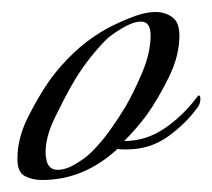

<svg xmlns="http://www.w3.org/2000/svg" viewBox="-20 -298 354 320"><path d="M50 2Q34 2 21.5 -4.5Q9 -11 9 -33Q9 -68 27 -103.5Q45 -139 64 -166Q81 -189 102.5 -209.5Q124 -230 149 -245Q165 -255 192.5 -266.5Q220 -278 239 -278Q255 -278 267 -269.5Q279 -261 279 -239Q279 -205 261.5 -169.5Q244 -134 225 -107Q216 -95 207 -84.5Q198 -74 187 -63Q224 -63 255 -84.5Q286 -106 309 -137L311 -139Q314 -139 314 -133Q314 -126 310 -120Q290 -92 260 -70.5Q230 -49 192 -49Q188 -49 184 -49Q180 -49 176 -50Q120 2 50 2ZM76 -15Q90 -15 106.5 -25Q123 -35 132 -44Q149 -61 163 -80.5Q177 -100 189 -120Q203 -144 217 -177Q231 -210 231 -239Q231 -262 215 -262Q202 -262 183.5 -251Q165 -240 156 -231Q122 -196 99 -155Q86 -132 71 -101Q56 -70 56 -44Q56 -40 56.5 -36.5Q57 -33 58 -29Q62 -15 76 -15Z"/></svg>

Font: Italianno
Style: Regular
Weight: 400
Designer: Robert E. Leuschke
Foundry: Robert E. Leuschke
Version: Version 1.100; ttfautohint (v1.8.3)